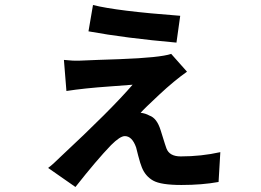

<svg xmlns="http://www.w3.org/2000/svg" viewBox="-20 -674 1040 766"><path d="M351 -654Q446 -630 699 -611L684 -504Q480 -522 333 -549ZM726 -388Q675 -352 615.5 -296.5Q556 -241 541 -224Q560 -222 576 -213Q606 -203 621 -154Q643 -83 644 -82Q656 -50 701 -50Q783 -50 859 -67L852 52Q786 64 704 64Q622 64 591 46.5Q560 29 546 -6Q540 -20 531.5 -52.5Q523 -85 523 -86Q507 -131 478 -131Q459 -131 423 -95Q366 -36 281 72L172 -4Q191 -18 219 -46Q424 -237 509 -336Q488 -334 416 -329Q316 -322 245 -311L235 -435Q271 -431 297 -432Q323 -433 370.5 -435Q418 -437 458 -438Q619 -444 663 -459Z"/></svg>

Font: Swei Fan Sans CJK TC
Style: Bold
Weight: 700
Version: Version 2.130